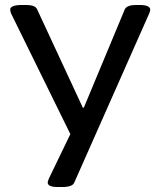

<svg xmlns="http://www.w3.org/2000/svg" viewBox="-20 -545 646 772"><path d="M213 207Q192 207 182 202.5Q172 198 172 190Q172 187 172.5 184Q173 181 177 172L276 -33V21L24 -492Q23 -495 22 -499Q21 -503 21 -507Q21 -515 32.5 -520Q44 -525 69 -525H85Q102 -525 113.5 -521Q125 -517 129 -508L313 -112H317L482 -508Q487 -517 498.5 -521Q510 -525 528 -525H540Q563 -525 573.5 -520Q584 -515 584 -507Q584 -503 583 -499.5Q582 -496 580 -491L280 186Q276 198 263 202.5Q250 207 231 207Z"/></svg>

Font: Asap Expanded Medium
Style: Regular
Weight: 500
Width: 7
Designer: Pablo Cosgaya
Foundry: Omnibus-Type
Version: Version 3.001